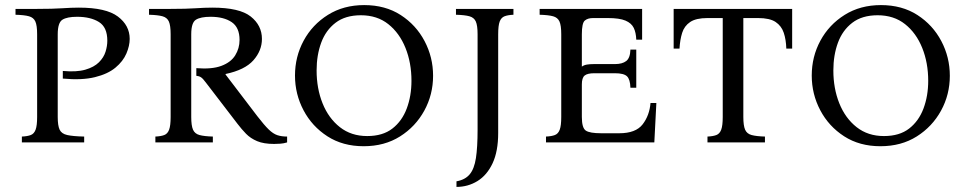

<svg xmlns="http://www.w3.org/2000/svg" viewBox="-20 -560 3809 755"><path d="M66 0V-23Q88 -24 101 -29Q114 -34 120 -50Q126 -66 126 -100V-425Q126 -460 119 -475.5Q112 -491 94 -496Q76 -501 41 -502V-525H126Q188 -525 224.5 -527.5Q261 -530 290 -530Q397 -530 443.5 -495Q490 -460 490 -407Q490 -380 477 -349.5Q464 -319 434 -294Q404 -269 353 -256.5Q302 -244 227 -251V-281Q281 -276 315.5 -286Q350 -296 369 -315Q388 -334 395 -356.5Q402 -379 402 -400Q402 -453 369 -473.5Q336 -494 283 -494Q244 -494 225.5 -482.5Q207 -471 207 -425V-100Q207 -66 214.5 -50Q222 -34 244.5 -29Q267 -24 311 -23V0Z M1058 6Q1017 6 991 -5Q965 -16 947.5 -34Q930 -52 914 -73L789 -236Q778 -251 770.5 -256Q763 -261 752 -262V-292Q813 -287 850.5 -301Q888 -315 905 -342.5Q922 -370 922 -403Q922 -452 891 -473Q860 -494 808 -494Q769 -494 750.5 -482.5Q732 -471 732 -425V-100Q732 -66 739 -50Q746 -34 764.5 -29Q783 -24 817 -23V0H591V-23Q613 -24 626 -29Q639 -34 645 -50Q651 -66 651 -100V-425Q651 -460 644 -475.5Q637 -491 619 -496Q601 -501 566 -502V-525H651Q713 -525 749 -527.5Q785 -530 815 -530Q922 -530 966 -495Q1010 -460 1010 -407Q1010 -361 976.5 -323Q943 -285 867 -269V-267L992 -103Q1019 -68 1036.5 -51Q1054 -34 1070.5 -28.5Q1087 -23 1109 -23V0Q1096 4 1083 5Q1070 6 1058 6Z M1412 -540Q1495 -540 1555.5 -501Q1616 -462 1649.5 -398.5Q1683 -335 1683 -262Q1683 -188 1648.5 -125Q1614 -62 1553 -23.5Q1492 15 1410 15Q1328 15 1267.5 -24Q1207 -63 1173.5 -126.5Q1140 -190 1140 -263Q1140 -337 1174 -400Q1208 -463 1269.5 -501.5Q1331 -540 1412 -540ZM1424 -25Q1485 -25 1523 -54.5Q1561 -84 1579.5 -133.5Q1598 -183 1598 -242Q1598 -313 1574.5 -371.5Q1551 -430 1507 -465Q1463 -500 1399 -500Q1338 -500 1299.5 -470.5Q1261 -441 1243 -392Q1225 -343 1225 -283Q1225 -212 1248.5 -153.5Q1272 -95 1316.5 -60Q1361 -25 1424 -25Z M1773 -525H1999V-502Q1977 -501 1964 -496Q1951 -491 1945 -475.5Q1939 -460 1939 -425V-37Q1939 35 1917 82Q1895 129 1857.5 152Q1820 175 1775 175V153Q1809 147 1827 125.5Q1845 104 1851.5 61.5Q1858 19 1858 -50V-425Q1858 -460 1851 -475.5Q1844 -491 1826 -496Q1808 -501 1773 -502Z M2127 0V-23Q2149 -24 2162 -29Q2175 -34 2181 -50Q2187 -66 2187 -100V-425Q2187 -460 2180 -475.5Q2173 -491 2155 -496Q2137 -501 2102 -502V-525H2505V-404H2482Q2481 -432 2472 -450.5Q2463 -469 2439.5 -479Q2416 -489 2370 -489H2312Q2291 -489 2279.5 -479Q2268 -469 2268 -425V-298Q2276 -304 2287.5 -306Q2299 -308 2315 -308H2398Q2427 -308 2442.5 -320Q2458 -332 2459 -365H2482V-215H2459Q2458 -248 2445.5 -260Q2433 -272 2398 -272H2317Q2290 -272 2279 -263Q2268 -254 2268 -228V-100Q2268 -57 2283.5 -46.5Q2299 -36 2344 -36H2415Q2480 -36 2507 -71Q2534 -106 2538 -155H2561L2553 0Z M2629 -525H3095V-369H3072Q3071 -404 3062 -431Q3053 -458 3030 -473.5Q3007 -489 2961 -489H2903V-100Q2903 -66 2910 -50Q2917 -34 2935.5 -29Q2954 -24 2988 -23V0H2762V-23Q2784 -24 2797 -29Q2810 -34 2816 -50Q2822 -66 2822 -100V-489H2762Q2717 -489 2694 -473.5Q2671 -458 2662.5 -431Q2654 -404 2652 -369H2629Z M3444 -540Q3527 -540 3587.5 -501Q3648 -462 3681.5 -398.5Q3715 -335 3715 -262Q3715 -188 3680.5 -125Q3646 -62 3585 -23.5Q3524 15 3442 15Q3360 15 3299.5 -24Q3239 -63 3205.5 -126.5Q3172 -190 3172 -263Q3172 -337 3206 -400Q3240 -463 3301.5 -501.5Q3363 -540 3444 -540ZM3456 -25Q3517 -25 3555 -54.5Q3593 -84 3611.5 -133.5Q3630 -183 3630 -242Q3630 -313 3606.5 -371.5Q3583 -430 3539 -465Q3495 -500 3431 -500Q3370 -500 3331.5 -470.5Q3293 -441 3275 -392Q3257 -343 3257 -283Q3257 -212 3280.5 -153.5Q3304 -95 3348.5 -60Q3393 -25 3456 -25Z"/></svg>

Font: Bona Nova SC
Style: Regular
Weight: 400
Designer: Mateusz Machalski
Foundry: Capitalics
Version: Version 4.001; ttfautohint (v1.8.4.7-5d5b)